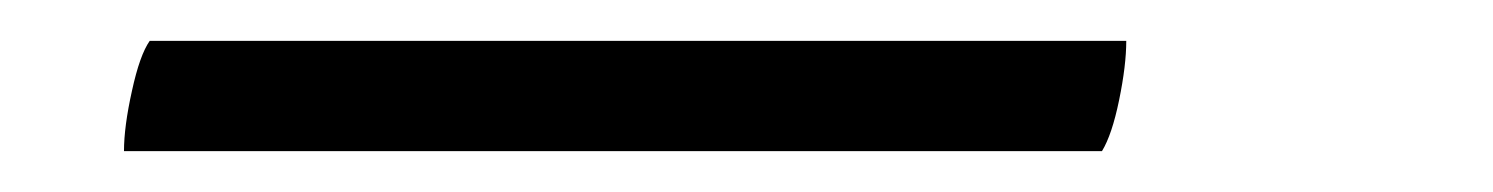

<svg xmlns="http://www.w3.org/2000/svg" viewBox="-20 101 731 94"><path d="M40.7 175Q40.7 163 44.6 145.5Q48.4 128 53.3 121H531.4Q531.4 133 527.9 150Q524.4 167 519.5 175Z"/></svg>

Font: Petrona Medium
Style: Italic
Weight: 500
Italic angle: -9°
Designer: Ringo R. Seeber
Foundry: Ringo R. Seeber
Version: Version 2.001; ttfautohint (v1.8.3)